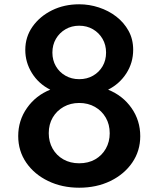

<svg xmlns="http://www.w3.org/2000/svg" viewBox="-20 -860 740 896"><path d="M349.5 16Q269.5 16 204.8 -15.2Q140 -46.5 102.5 -101Q65 -155.5 65 -225Q65 -298 106 -356.2Q147 -414.5 214.5 -441.5Q160 -469 129 -519Q98 -569 98 -627Q98 -688 132 -736Q166 -784 222.8 -812Q279.5 -840 349.5 -840Q396.5 -840 441.5 -825.2Q486.5 -810.5 522.5 -782.8Q558.5 -755 580 -716Q601.5 -677 601.5 -627.5Q601.5 -567.5 569.8 -518Q538 -468.5 484.5 -441.5Q553 -414 593.8 -355.8Q634.5 -297.5 634.5 -224.5Q634.5 -155.5 597 -101Q559.5 -46.5 495 -15.2Q430.5 16 349.5 16ZM349.5 -98Q392 -98 424 -116.2Q456 -134.5 474 -166.5Q492 -198.5 492 -238Q492 -279.5 473.5 -311.2Q455 -343 423 -361.2Q391 -379.5 349.5 -379.5Q309.5 -379.5 277.2 -361.5Q245 -343.5 226.2 -311.8Q207.5 -280 207.5 -238.5Q207.5 -198.5 225.5 -166.5Q243.5 -134.5 275.8 -116.2Q308 -98 349.5 -98ZM349.5 -490.5Q386 -490.5 414.2 -506.8Q442.5 -523 458.8 -551Q475 -579 475 -614.5Q475 -650.5 458.5 -678.8Q442 -707 413.8 -723.5Q385.5 -740 349.5 -740Q314 -740 285.8 -723.5Q257.5 -707 241 -678.8Q224.5 -650.5 224.5 -614.5Q224.5 -579 240.8 -551Q257 -523 285.5 -506.8Q314 -490.5 349.5 -490.5Z"/></svg>

Font: Spartan Thin SemiBold
Style: Regular
Weight: 600
Version: Version 1.004